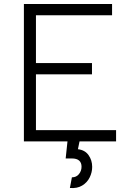

<svg xmlns="http://www.w3.org/2000/svg" viewBox="-20 -704 639 956"><path d="M376 0 368 39Q403 43 421 68.5Q439 94 439 127Q439 154 426.5 179.5Q414 205 389 220Q364 235 328 232L338 179Q360 179 373 163Q386 147 386 126Q386 106 374 95.5Q362 85 338 85H307L316 0H99V-684H538V-628H159V-390H438V-334H159V-56H558V0Z"/></svg>

Font: Bellota Text
Style: Regular
Weight: 400
Designer: Kemie Guaida
Foundry: Kemie Guaida
Version: Version 4.001